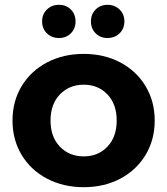

<svg xmlns="http://www.w3.org/2000/svg" viewBox="-20 -770 695 798"><path d="M32 -269Q32 -349 70 -412Q108 -475 175.5 -510.5Q243 -546 328 -546Q413 -546 480 -510.5Q547 -475 585 -412Q623 -349 623 -269Q623 -189 585 -126Q547 -63 480 -27.5Q413 8 328 8Q243 8 175.5 -27.5Q108 -63 70 -126Q32 -189 32 -269ZM465 -269Q465 -337 426.5 -377.5Q388 -418 328 -418Q268 -418 229 -377.5Q190 -337 190 -269Q190 -201 229 -160.5Q268 -120 328 -120Q388 -120 426.5 -160.5Q465 -201 465 -269ZM155 -681Q155 -711 175 -730.5Q195 -750 225 -750Q255 -750 274.5 -730.5Q294 -711 294 -681Q294 -651 274.5 -631.5Q255 -612 225 -612Q195 -612 175 -631.5Q155 -651 155 -681ZM358 -681Q358 -711 377.5 -730.5Q397 -750 427 -750Q457 -750 477 -730.5Q497 -711 497 -681Q497 -651 477 -631.5Q457 -612 427 -612Q397 -612 377.5 -631.5Q358 -651 358 -681Z"/></svg>

Font: APTA Sans Regular
Style: Bold Italic
Weight: 700
Version: Version 7.200